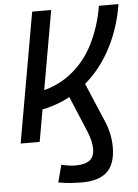

<svg xmlns="http://www.w3.org/2000/svg" viewBox="-61 -740 733 1021"><g transform="rotate(-5 305.5 -229.0)"><path d="M108.9 -162.1 115.2 -258.8Q234.9 -276.9 314.9 -337.9Q395 -398.9 441.4 -491Q487.8 -583 506.3 -693.4H610.8Q588.4 -554.7 523.7 -440.7Q459 -326.7 354.7 -253.2Q250.5 -179.7 108.9 -162.1ZM27.8 0 149.9 -693.4H251.5L129.4 0ZM334.5 234.4Q309.1 234.4 280 232.7Q251 231 209 223.6L233.4 131.3Q278.3 141.6 308.1 141.6Q360.4 141.6 384.8 122.1Q409.2 102.5 409.2 61Q409.2 42 404.1 19Q398.9 -3.9 386.7 -33.7L289.1 -266.6L380.9 -323.7L483.4 -82Q500.5 -42 507.3 -7.3Q514.2 27.3 514.2 60.1Q514.2 149.9 470.5 192.1Q426.8 234.4 334.5 234.4Z"/></g></svg>

Font: Cascadia Code
Style: Italic
Weight: 400
Italic angle: -10°
Designer: Aaron Bell
Foundry: Saja Typeworks
Version: Version 2407.024